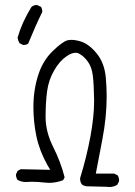

<svg xmlns="http://www.w3.org/2000/svg" viewBox="-20 -771 540 769"><path d="M74.2 -590.8Q85.4 -590.8 92.8 -596.2Q123.5 -670.9 148.9 -722.2Q149.4 -723.6 149.4 -724.6Q149.4 -735.8 144 -743.7L129.4 -750.5Q128.4 -751 127.4 -751Q115.2 -751 106 -743.2Q68.4 -682.6 50.3 -620.1Q52.2 -608.4 58.1 -598.1L71.8 -591.3Q73.2 -590.8 74.2 -590.8ZM417.5 -22Q435.5 -22 449.7 -30.8L456.5 -44.4Q457 -45.9 457 -47.4Q457 -59.6 451.2 -68.8L437.5 -75.7H363.8L390.1 -213.4Q407.2 -302.2 407.2 -385.3Q407.2 -422.4 403.8 -460Q398.4 -519 367.2 -557.1Q335.9 -595.2 303.2 -605Q282.2 -611.3 266.6 -611.3Q257.3 -611.3 249.5 -609.4Q229.5 -603.5 190.9 -566.2Q152.3 -528.8 133.8 -472.7Q113.8 -411.6 113.8 -342.3Q113.8 -283.2 125.7 -225.6Q137.7 -168 169.4 -110.8L181.2 -90.8L63.5 -93.3L50.8 -86.9L44.4 -73.7Q43.9 -72.3 43.9 -70.6Q43.9 -68.8 44.2 -66.4Q44.4 -64 45.4 -61Q46.9 -55.7 49.8 -50.8Q64.9 -42 84 -42Q86.9 -42 92.8 -42.5Q98.6 -43 107.9 -43Q131.3 -43 160.6 -39.6Q168.5 -38.6 176.8 -38.6Q204.1 -38.6 232.9 -49.3L238.8 -61Q222.7 -123.5 194.3 -179.7Q162.6 -242.2 162.6 -301.8Q162.6 -361.3 168.7 -406Q174.8 -450.7 196.3 -487.8Q217.8 -525.9 245.6 -544.9Q266.1 -559.6 282.7 -559.6Q291.5 -559.6 299.3 -554.7Q316.4 -545.4 332 -523.9Q347.7 -502 351.8 -467.8Q356 -433.6 356.9 -372.1Q356.9 -368.7 356.9 -364.7Q356.9 -305.2 342.3 -225.1Q326.7 -141.1 301.3 -59.1Q300.8 -57.1 300.8 -55.2Q300.8 -42 307.6 -32.7Q315.4 -26.4 326.2 -24.9L406.7 -22.9Q412.1 -22 417.5 -22Z"/></svg>

Font: NaikaiFont
Style: ExtraLight
Weight: 200
Version: Version 1.89